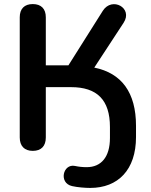

<svg xmlns="http://www.w3.org/2000/svg" viewBox="-20 -733 740 943"><path d="M423 190C560 190 648 101 648 -60V-115C648 -279 577 -374 443 -401L587 -621C635 -694 530 -751 485 -680L316 -412H205V-648C205 -690 182 -713 141 -713C100 -713 77 -690 77 -648V-58C77 -16 100 8 141 8C183 8 205 -16 205 -58V-305H329C456 -305 520 -243 520 -109V-55C520 38 477 88 406 88C384 88 367 86 348 82C289 70 267 166 334 181C360 187 398 190 423 190Z"/></svg>

Font: Nunito
Style: Bold
Weight: 700
Designer: Vernon Adams
Foundry: Vernon Adams
Version: Version 3.602